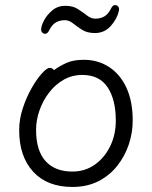

<svg xmlns="http://www.w3.org/2000/svg" viewBox="-20 -723 602 761"><path d="M451 -679Q444 -648 419 -620Q394 -592 356 -592Q326 -592 306 -604.5Q286 -617 270 -630Q254 -643 237 -643Q216 -643 200.5 -633.5Q185 -624 174 -601Q168 -589 158 -589Q153 -589 148 -593.5Q143 -598 143 -606Q143 -620 154.5 -642Q166 -664 187.5 -682Q209 -700 239 -700Q269 -700 289 -687Q309 -674 325 -661.5Q341 -649 358 -649Q379 -649 394.5 -658.5Q410 -668 421 -691Q427 -703 437 -703Q442 -703 447 -698.5Q452 -694 452 -686Q452 -682 451 -679ZM194 -445Q214 -460 242 -473Q270 -486 312 -486Q369 -486 413 -457Q457 -428 481.5 -374.5Q506 -321 506 -245Q506 -197 490.5 -150.5Q475 -104 444.5 -65.5Q414 -27 369.5 -4.5Q325 18 267 18Q167 18 111.5 -42.5Q56 -103 56 -207Q56 -251 70.5 -294.5Q85 -338 105.5 -374Q126 -410 146 -432Q166 -454 177 -454Q187 -454 194 -445ZM267 -43Q316 -43 354.5 -69.5Q393 -96 416 -142Q439 -188 439 -245Q439 -328 406.5 -377Q374 -426 306 -426Q266 -426 232.5 -407Q199 -388 174.5 -356Q150 -324 136.5 -285.5Q123 -247 123 -208Q123 -126 160.5 -84.5Q198 -43 267 -43Z"/></svg>

Font: Moon Stars Kai T HW
Style: Regular
Weight: 400
Designer: GuiWonder
Version: Version 1.101